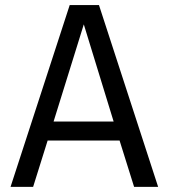

<svg xmlns="http://www.w3.org/2000/svg" viewBox="-20 -726 655 746"><path d="M444.6 -180H165.1L108.7 0H21L250.8 -706.2H364.6L594.4 0H501ZM188.2 -253.8H421.5L305.6 -631.3Z"/></svg>

Font: FiraCode Nerd Font
Style: Regular
Weight: 400
Designer: Carrois Corporate, Edenspiekermann AG, Nikita Prokopov
Foundry: Carrois Corporate, Edenspiekermann AG, Nikita Prokopov
Version: Version 6.002;Nerd Fonts 2.2.2